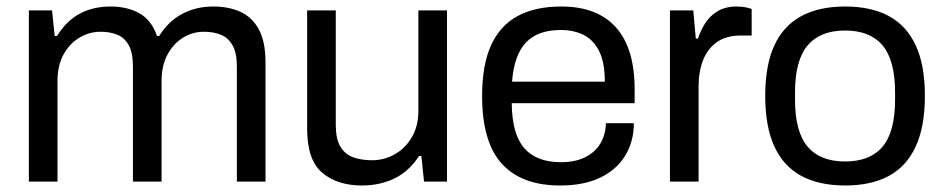

<svg xmlns="http://www.w3.org/2000/svg" viewBox="-20 -558 2902 590"><path d="M68.7 0V-526H139.9L148.1 -447.3H155.1Q185.1 -495.2 226.1 -516.6Q267 -538 319.9 -538Q370.5 -538 407.9 -517.4Q445.3 -496.8 462.5 -447.3H469.1Q497.7 -493.3 540.3 -515.6Q582.8 -538 635.3 -538Q682.8 -538 718.8 -521.7Q754.8 -505.4 775.3 -467.8Q795.9 -430.1 795.9 -366.5V0H707.9V-353Q707.9 -395.9 694.4 -419.2Q680.9 -442.5 658.3 -451.4Q635.7 -460.4 606.6 -460.4Q571.6 -460.4 542.2 -442.1Q512.7 -423.8 494.6 -390.1Q476.5 -356.3 476.5 -309.2V0H388.5V-353Q388.5 -395.9 375.5 -419.2Q362.5 -442.5 340.4 -451.4Q318.2 -460.4 289.5 -460.4Q254.1 -460.4 223.7 -442.1Q193.3 -423.8 175 -390.1Q156.7 -356.3 156.7 -309.2V0Z M1092 12Q1016.5 12 970.1 -27.2Q923.8 -66.4 923.8 -162.7V-526H1011.8V-174.6Q1011.8 -131.2 1025.8 -107.6Q1039.8 -84.1 1065 -74.8Q1090.2 -65.6 1122.9 -65.6Q1160.5 -65.6 1193 -83.9Q1225.5 -102.2 1245.6 -136.4Q1265.6 -170.7 1265.6 -216.8V-526H1353.6V0H1283L1274.8 -78.7H1267.8Q1236.7 -31.2 1192.1 -9.6Q1147.6 12 1092 12Z M1701.1 12Q1583.2 12 1522.4 -54.5Q1461.5 -121 1461.5 -263Q1461.5 -358 1488.8 -418.5Q1516.1 -479 1570.2 -508.5Q1624.4 -538 1704.7 -538Q1815.5 -538 1872.9 -473.7Q1930.2 -409.5 1930.2 -283.2V-240.8H1552.5Q1553.5 -145.2 1591.3 -102.4Q1629.1 -59.6 1703 -59.6Q1747.8 -59.6 1778.5 -75Q1809.2 -90.4 1825.1 -117.4Q1841 -144.5 1841.9 -179.4H1927.9Q1927.5 -122.5 1900.9 -79.2Q1874.3 -36 1824.1 -12Q1773.9 12 1701.1 12ZM1553.5 -307.1H1838.6Q1838.6 -365.8 1821.2 -400.6Q1803.9 -435.4 1773.5 -450.6Q1743.2 -465.8 1702.4 -465.8Q1632.9 -465.8 1596.2 -427.3Q1559.6 -388.8 1553.5 -307.1Z M2038.7 0V-526H2110.4L2118.1 -439.3H2124.6Q2132.8 -463.9 2146.8 -486.3Q2160.8 -508.7 2184.8 -523.4Q2208.7 -538 2244 -538Q2259.1 -538 2271.4 -535.5Q2283.8 -532.9 2289.8 -530.4V-448.9H2257Q2211.8 -448.9 2183 -428.6Q2154.3 -408.3 2140.5 -373.1Q2126.7 -337.9 2126.7 -292.6V0Z M2576.8 12Q2497.2 12 2442.4 -17.5Q2387.6 -47 2359.5 -108Q2331.5 -169 2331.5 -263Q2331.5 -358 2359.5 -418.5Q2387.6 -479 2442.4 -508.5Q2497.2 -538 2576.8 -538Q2657.3 -538 2711.6 -508.5Q2765.9 -479 2794 -418.5Q2822.1 -358 2822.1 -263Q2822.1 -169 2794 -108Q2765.9 -47 2711.6 -17.5Q2657.3 12 2576.8 12ZM2576.8 -61.8Q2653.8 -61.8 2692.2 -107.4Q2730.5 -153.1 2730.5 -252.3V-273.7Q2730.5 -372.4 2692.2 -418.3Q2653.8 -464.2 2576.8 -464.2Q2500.2 -464.2 2461.6 -418.3Q2423 -372.4 2423 -273.7V-252.3Q2423 -153.1 2461.6 -107.4Q2500.2 -61.8 2576.8 -61.8Z"/></svg>

Font: Archivo Variable SemiBold
Style: Regular
Weight: 600
Designer: Hector Gatti
Foundry: Omnibus-Type
Version: Version 2.001